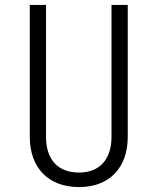

<svg xmlns="http://www.w3.org/2000/svg" viewBox="-20 -750 640 780"><path d="M301 10C425 10 499 -69 499 -194V-730H433V-194C433 -104 386 -49 301 -49C214 -49 167 -103 167 -194V-730H101V-194C101 -69 176 10 301 10Z"/></svg>

Font: JetBrains Mono ExtraLight
Style: Regular
Weight: 240
Monospace: yes
Designer: Philipp Nurullin, Konstantin Bulenkov
Foundry: JetBrains
Version: Version 2.305